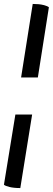

<svg xmlns="http://www.w3.org/2000/svg" viewBox="-23 -754 268 974"><path d="M84 -361 143 -734Q176 -734 197.5 -728.5Q219 -723 225 -717L169 -361ZM80 200Q47 200 25 194.5Q3 189 -3 183L55 -173H140Z"/></svg>

Font: Petrona
Style: Bold Italic
Weight: 700
Italic angle: -9°
Designer: Ringo R. Seeber
Foundry: Ringo R. Seeber
Version: Version 2.001; ttfautohint (v1.8.3)